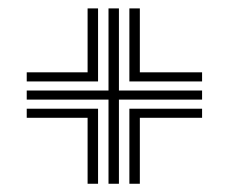

<svg xmlns="http://www.w3.org/2000/svg" viewBox="-20 -596 547 459"><path d="M239.4 -156.7V-357.9H43.9V-379.6H239.4V-575.9H264.3V-379.6H463.1V-357.9H264.3V-156.7ZM189.4 -156.7V-314.4H43.9V-336.1H214.4V-156.7ZM43.9 -401.3V-423.1H189.4V-575.9H214.4V-401.3ZM289.3 -156.7V-336.1H463.1V-314.4H314.3V-156.7ZM289.3 -401.3V-575.9H314.3V-423.1H463.1V-401.3Z"/></svg>

Font: Big Shoulders Inline Thin
Style: Regular
Weight: 100
Designer: Patric King
Foundry: XO Type Co
Version: Version 2.002